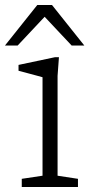

<svg xmlns="http://www.w3.org/2000/svg" viewBox="-36 -752 371 772"><path d="M201 -522 195.5 -447V-45.5L277.5 -33V0H51.5V-33L135 -45.5V-441.5Q129.5 -443 112.2 -447.8Q95 -452.5 74.2 -458Q53.5 -463.5 38.5 -467.5V-491L185 -522ZM-16 -569 114 -732H173L303 -569H252L143.5 -684.5L35 -569Z"/></svg>

Font: Newsreader Caption Light
Style: Regular
Weight: 300
Designer: Hugues Gentile
Foundry: Production Type
Version: Version 1.001